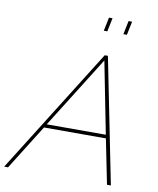

<svg xmlns="http://www.w3.org/2000/svg" viewBox="-137 -997 882 1072"><g transform="rotate(10 304.0 -460.5)"><path d="M377 -844 393 -921H413L397 -844ZM488 -844 504 -921H524L508 -844ZM406 -710H424L566 0H544L493 -254H142L-17 0H-39ZM489 -274 409 -681 154 -274Z"/></g></svg>

Font: Raleway-v4020 Thin
Style: Italic
Weight: 250
Italic angle: -12°
Designer: Matt McInerney, Pablo Impallari, Rodrigo Fuenzalida
Foundry: Matt McInerney, Pablo Impallari, Rodrigo Fuenzalida
Version: Version 4.020;PS 004.020;hotconv 1.0.88;makeotf.lib2.5.64775